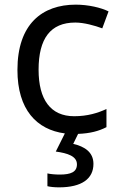

<svg xmlns="http://www.w3.org/2000/svg" viewBox="-20 -566 520 826"><path d="M382 139C382 88 343 64 295 53L316 10C368 8 405 -2 438 -19V-97C401 -80 357 -66 299 -66C198 -66 146 -137 146 -266C146 -400 197 -469 304 -469C341 -469 388 -456 420 -444L447 -517C415 -533 360 -546 306 -546C162 -546 55 -463 55 -265C55 -94 138 -8 259 8L220 86C271 93 311 106 311 141C311 174 285 185 237 185C218 185 196 183 184 180V235C195 238 214 240 234 240C332 240 382 203 382 139Z"/></svg>

Font: Noto Sans Syriac Western
Style: Regular
Weight: 400
Designer: Patrick Giasson and the Monotype Design Team
Foundry: Monotype Imaging Inc.
Version: Version 3.000